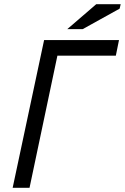

<svg xmlns="http://www.w3.org/2000/svg" viewBox="-20 -890 592 910"><path d="M529 -626H252L120 0H40L189 -700H544ZM436 -870H552L547 -849L372 -752H299Z"/></svg>

Font: PT Sans
Style: Italic
Weight: 400
Italic angle: -12°
Designer: A.Korolkova, O.Umpeleva, V.Yefimov
Foundry: ParaType Ltd
Version: Version 2.003W OFL